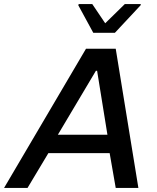

<svg xmlns="http://www.w3.org/2000/svg" viewBox="-49 -929 778 949"><path d="M338 -903 412 -767H519L646 -903L647 -909H568L471 -814L407 -909H340ZM376 -688 -29 0H87L190 -172H493L523 0H635L523 -688ZM482 -263H237L425 -579H431Z"/></svg>

Font: Saira UNSAM Medium Italic
Style: Regular
Weight: 500
Italic angle: -12°
Designer: Hector Gatti with collaboration of the Omnibus-Type team
Foundry: Omnibus-Type
Version: Version 0.072;PS 000.072;hotconv 1.0.88;makeotf.lib2.5.64775